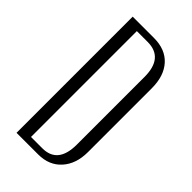

<svg xmlns="http://www.w3.org/2000/svg" viewBox="-220 -758 817 817"><g transform="rotate(45 188.0 -349.5)"><path d="M60 -699H188Q257 -699 295 -657Q333 -615 333 -541V-157Q333 -86 294.5 -43Q256 0 190 0H60ZM116 -31H184Q277 -31 277 -146V-553Q277 -668 181 -668H116Z"/></g></svg>

Font: Moniqa Paragraph
Style: Regular
Weight: 400
Designer: Rajesh Rajput
Foundry: Rajesh Rajput
Version: Version 1.000